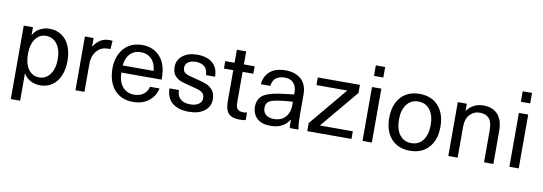

<svg xmlns="http://www.w3.org/2000/svg" viewBox="-64 -1155 5040 1783"><g transform="rotate(10 2456.5 -263.5)"><path d="M323 12Q272 12 230.5 -10.5Q189 -33 168 -72H166V185H78V-508H165V-435H167Q187 -475 229 -498Q271 -521 322 -521Q386 -521 434.5 -488.5Q483 -456 509 -395.5Q535 -335 535 -255Q535 -175 509 -114.5Q483 -54 435 -21Q387 12 323 12ZM300 -59Q365 -59 404 -112.5Q443 -166 443 -255Q443 -344 404 -397Q365 -450 300 -450Q237 -450 199.5 -397.5Q162 -345 162 -255Q162 -165 199.5 -112Q237 -59 300 -59Z M883 -514Q907 -514 915 -511L908 -432Q902 -434 896.5 -434Q891 -434 886.5 -433Q882 -432 880 -432Q820 -432 783 -389Q740 -342 740 -261V0H655V-507H737V-429H740Q794 -514 883 -514Z M1331 -152H1421Q1407 -81 1348.5 -33.5Q1290 14 1197 14Q1123 14 1069 -20Q1015 -54 986.5 -116Q958 -178 958 -261Q958 -336 986.5 -395.5Q1015 -455 1068.5 -488.5Q1122 -522 1194 -522Q1279 -522 1337.5 -475Q1396 -428 1416 -345Q1426 -304 1426 -236H1046Q1049 -146 1090.5 -100Q1132 -54 1197 -54Q1251 -54 1286.5 -81Q1322 -108 1331 -152ZM1047 -303H1339Q1332 -376 1293 -415Q1254 -454 1194 -454Q1132 -454 1093 -414.5Q1054 -375 1047 -303Z M1910 -349H1824Q1824 -400 1794.5 -427Q1765 -454 1711 -454Q1665 -454 1638.5 -434.5Q1612 -415 1612 -382Q1612 -356 1624.5 -342Q1637 -328 1660 -320Q1683 -312 1734 -300Q1800 -284 1836.5 -270Q1873 -256 1899.5 -224.5Q1926 -193 1926 -138Q1926 -69 1871.5 -27.5Q1817 14 1725 14Q1624 14 1568.5 -33Q1513 -80 1512 -169H1601Q1601 -115 1633.5 -85.5Q1666 -56 1726 -56Q1776 -56 1806 -77Q1836 -98 1836 -132Q1836 -161 1822 -177Q1808 -193 1781 -202.5Q1754 -212 1696 -226Q1635 -241 1603 -253.5Q1571 -266 1547.5 -294.5Q1524 -323 1524 -375Q1524 -440 1576.5 -481Q1629 -522 1712 -522Q1806 -522 1858 -477Q1910 -432 1910 -349Z M2260 -74V-2Q2238 4 2204 4Q2131 4 2098.5 -30Q2066 -64 2066 -142V-438H1978V-508H2066V-631H2154V-508H2255V-438H2154V-151Q2154 -107 2170 -88Q2186 -69 2224 -69Q2245 -69 2260 -74Z M2548 -521Q2638 -521 2694 -471Q2748 -423 2748 -325V-129Q2748 -51 2758 0H2676Q2673 -8 2673 -75H2669Q2615 11 2494 11Q2413 11 2369 -29Q2323 -71 2323 -139Q2323 -206 2366 -243Q2408 -279 2516 -296Q2616 -310 2662 -314V-336Q2662 -393 2630 -425Q2601 -454 2548 -454Q2496 -454 2462 -425Q2437 -403 2430 -354H2341Q2347 -430 2398 -475Q2450 -521 2548 -521ZM2662 -218V-246Q2563 -239 2526 -232Q2459 -221 2437 -204Q2412 -185 2412 -143Q2412 -102 2441 -79Q2469 -57 2516 -57Q2580 -57 2619 -96Q2640 -117 2651 -146Q2662 -174 2662 -218Z M2949 -74V-72H3258V0H2841V-76L3140 -434V-436H2851V-508H3248V-432Z M3362 0V-508H3450V0ZM3362 -613V-712H3450V-613Z M3810 -522Q3922 -522 3987 -450Q4052 -378 4052 -254Q4052 -130 3987 -58Q3922 14 3810 14Q3698 14 3633.5 -58Q3569 -130 3569 -254Q3569 -378 3633.5 -450Q3698 -522 3810 -522ZM3810 -58Q3880 -58 3920 -110.5Q3960 -163 3960 -254Q3960 -345 3920 -397.5Q3880 -450 3810 -450Q3741 -450 3701 -397.5Q3661 -345 3661 -254Q3661 -163 3701 -110.5Q3741 -58 3810 -58Z M4596 -310V0H4508V-303Q4508 -380 4478 -413.5Q4448 -447 4391 -447Q4334 -447 4296.5 -406Q4259 -365 4259 -291V0H4171V-508H4256V-441H4258Q4282 -477 4322 -498Q4362 -519 4412 -519Q4500 -519 4548 -466Q4596 -413 4596 -310Z M4747 0V-508H4835V0ZM4747 -613V-712H4835V-613Z"/></g></svg>

Font: CST
Style: Regular
Weight: 400
Version: Version 1.00